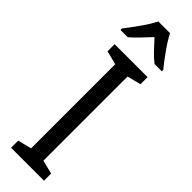

<svg xmlns="http://www.w3.org/2000/svg" viewBox="-318 -939 936 936"><g transform="rotate(45 150.0 -471.5)"><path d="M263 0H36V-49L107 -67V-647L36 -665V-714H263V-665L192 -647V-67L263 -49ZM189 -943Q206 -909 236 -867Q266 -825 292 -793V-783H242Q219 -801 196 -825Q173 -849 149 -876Q124 -849 100.5 -824.5Q77 -800 57 -783H7V-793Q34 -828 63 -869Q92 -910 108 -943Z"/></g></svg>

Font: Noto Sans Devanagari Condensed
Style: Regular
Weight: 400
Width: 3
Designer: Jelle Bosma - Monotype Design Team
Foundry: Monotype Imaging Inc.
Version: Version 2.004; ttfautohint (v1.8.4.7-5d5b)